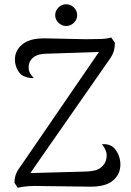

<svg xmlns="http://www.w3.org/2000/svg" viewBox="-20 -875 613 901"><path d="M63 6 48 -17Q48 -38 54 -55.5Q60 -73 74 -91L458 -651L470 -632L200 -623Q163 -623 142 -609.5Q121 -596 116 -574Q112 -553 118 -538Q124 -523 139 -509Q119 -507 99 -515Q78 -520 64 -544Q50 -568 50 -596Q50 -638 85 -667Q120 -696 193 -695L380 -691Q422 -691 452 -692Q482 -693 502 -699L519 -675Q519 -651 513.5 -633.5Q508 -616 495 -598L105 -38L97 -62L382 -70Q431 -71 452.5 -88Q474 -105 478 -126Q484 -149 476.5 -167.5Q469 -186 458 -198Q469 -199 473.5 -198.5Q478 -198 484 -197Q504 -193 517.5 -178Q531 -163 538 -143Q545 -123 545 -103Q545 -58 511 -28.5Q477 1 405 1L171 -2Q142 -3 116.5 -1.5Q91 0 63 6ZM290 -753Q270 -753 254.5 -768Q239 -783 239 -804Q239 -825 254.5 -840Q270 -855 290 -855Q311 -855 326.5 -840Q342 -825 342 -804Q342 -783 326.5 -768Q311 -753 290 -753Z"/></svg>

Font: Arima
Style: Regular
Weight: 400
Designer: Joana Correia and Natanael Gama
Foundry: NDISCOVER
Version: Version 1.101;gftools[0.9.23]